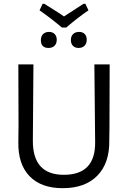

<svg xmlns="http://www.w3.org/2000/svg" viewBox="-20 -978 666 1005"><path d="M552 -243 553 -315 554 -641H474L478 -234C479.3 -120 424.7 -63 314 -63C204.7 -63 150.7 -123.3 152 -244L155 -641H76L77 -321L76 -234C74.7 -157.3 94.2 -98 134.5 -56C174.8 -14 232.7 7 308 7C386.7 7 447.3 -15 490 -59C532.7 -103 553.3 -164.3 552 -243ZM327 -834C366.3 -868 405 -898 443 -924L427 -958H417C363.7 -923.3 341 -908.7 349 -914L315 -892L290 -909L254.5 -931.5L212 -958H203L187 -924C227 -896 266 -866 304 -834ZM266 -800C258.7 -807.3 249 -811 237 -811C223.7 -811 213.2 -807.2 205.5 -799.5C197.8 -791.8 194 -781.3 194 -768C194 -740.7 207.3 -727 234 -727C247.3 -727 257.8 -730.8 265.5 -738.5C273.2 -746.2 277 -756.7 277 -770C277 -782.7 273.3 -792.7 266 -800ZM423.5 -800C416.5 -807.3 406.7 -811 394 -811C380.7 -811 370.2 -807.2 362.5 -799.5C354.8 -791.8 351 -781.3 351 -768C351 -755.3 354.7 -745.3 362 -738C369.3 -730.7 379 -727 391 -727C404.3 -727 414.8 -730.8 422.5 -738.5C430.2 -746.2 434 -756.7 434 -770C434 -782.7 430.5 -792.7 423.5 -800Z"/></svg>

Font: Alegreya Sans
Style: Regular
Weight: 400
Designer: Juan Pablo del Peral
Foundry: Huerta Tipografica
Version: Version 1.000;PS 001.000;hotconv 1.0.70;makeotf.lib2.5.58329